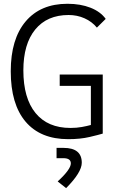

<svg xmlns="http://www.w3.org/2000/svg" viewBox="-20 -723 626 1011"><path d="M339.4 9.8Q192.9 9.8 114.7 -82.3Q36.6 -174.3 36.6 -347.7Q36.6 -517.1 115 -610.1Q193.4 -703.1 335.4 -703.1Q403.8 -703.1 456.5 -682.4Q509.3 -661.6 536.6 -623.5L490.2 -577.6Q463.9 -609.4 425 -626.7Q386.2 -644 341.3 -644Q228 -644 165.5 -567.6Q103 -491.2 103 -352.5Q103 -206.1 167.2 -127.7Q231.4 -49.3 351.1 -49.3Q383.3 -49.3 410.4 -54.2Q437.5 -59.1 458.5 -64.9V-271H294.4V-330.6H521V-19.5Q500.5 -13.2 451.7 -1.7Q402.8 9.8 339.4 9.8ZM328.1 267.6 283.7 232.4Q353 168.9 353 137.2Q353 109.9 313 109.9H277.8V55.7H314.5Q410.6 55.7 410.6 133.8Q410.6 184.6 328.1 267.6Z"/></svg>

Font: CaskaydiaMono NF Light
Style: Regular
Weight: 300
Designer: Aaron Bell
Foundry: Saja Typeworks
Version: Version 2111.001; ttfautohint (v1.8.4);Nerd Fonts 3.1.1